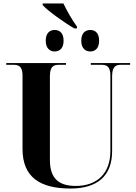

<svg xmlns="http://www.w3.org/2000/svg" viewBox="-20 -1078 787 1108"><path d="M409 -914H424V-925C399 -958 364 -1019 346 -1058H226V-1049C251 -1019 354 -945 409 -914ZM295 -781C323 -781 347 -798 347 -843C347 -889 323 -905 295 -905C269 -905 244 -889 244 -843C244 -798 269 -781 295 -781ZM501 -781C528 -781 552 -798 552 -843C552 -889 528 -905 501 -905C474 -905 449 -889 449 -843C449 -798 474 -781 501 -781ZM387 10C542 10 627 -63 627 -206V-639C627 -696 650 -704 678 -704H731V-714H504V-704H566C594 -704 617 -696 617 -643V-206C617 -81 544 -5 417 -5C326 -5 268 -42 268 -154V-639C268 -696 291 -704 319 -704H361V-714H16V-704H59C86 -704 110 -696 110 -643V-218C110 -54 213 10 387 10Z"/></svg>

Font: Noto Serif Display
Style: Bold
Weight: 700
Designer: Monotype Design Team
Foundry: Monotype Imaging Inc.
Version: Version 2.009